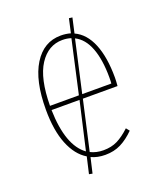

<svg xmlns="http://www.w3.org/2000/svg" viewBox="-124 -666 681 812"><g transform="rotate(-20 216.5 -260.0)"><path d="M222 -246 172 -24Q198 -11 230 -11Q266 -11 293 -24.5Q320 -38 350 -66L362 -51Q332 -21 301 -5.5Q270 10 231 10Q195 10 168 -3L152 66L137 63L154 -11Q109 -38 84 -100Q59 -162 59 -255Q59 -386 103.5 -457.5Q148 -529 225 -529Q248 -529 269 -523L283 -586L298 -584L283 -517Q331 -495 355.5 -435Q380 -375 380 -284Q380 -268 378 -246ZM81 -265H211L264 -503Q246 -509 225 -509Q161 -509 121.5 -448.5Q82 -388 81 -265ZM278 -497 226 -265H357Q358 -273 358 -292Q358 -372 338 -424.5Q318 -477 278 -497ZM207 -246H81Q85 -84 158 -32Z"/></g></svg>

Font: Fira Sans Extra Condensed Thin
Style: Regular
Weight: 250
Width: 1
Designer: Carrois Corporate & Edenspiekermann AG
Foundry: Carrois Corporate GbR & Edenspiekermann AG
Version: Version 4.203